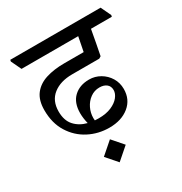

<svg xmlns="http://www.w3.org/2000/svg" viewBox="-184 -755 1012 1068"><g transform="rotate(-30 322.5 -221.0)"><path d="M324 -17Q253 -17 192.5 -48.5Q132 -80 95 -139.5Q58 -199 58 -282Q58 -346 87 -383.5Q116 -421 167 -437Q218 -453 284 -453H409L427 -545H63L32 -610L34 -620H614L645 -555L643 -545H509Q501 -502 493.5 -460.5Q486 -419 479 -386L466 -378H292Q216 -378 169.5 -341.5Q123 -305 123 -236Q123 -178 153 -145Q183 -112 231 -100Q227 -116 224.5 -133.5Q222 -151 222 -168Q222 -235 259.5 -270.5Q297 -306 358 -306Q396 -306 428.5 -287Q461 -268 480.5 -236Q500 -204 500 -164Q500 -97 451 -57Q402 -17 324 -17ZM273 -93Q285 -92 298 -92Q346 -92 379.5 -106.5Q413 -121 430.5 -143Q448 -165 448 -187Q448 -212 431 -225.5Q414 -239 386 -239Q353 -239 327 -220Q301 -201 286.5 -171Q272 -141 272 -108Q272 -101 273 -93ZM354 110 276 178 215 108 293 40Z"/></g></svg>

Font: Tiro Devanagari Hindi
Style: Italic
Weight: 400
Italic angle: -11°
Designer: Devanagari: John Hudson & Fiona Ross, assisted by Paul Hanslow. Latin: John Hudson with Paul Hanslow, assisted by Kaja S
Foundry: Tiro Typeworks Ltd.
Version: Version 1.52